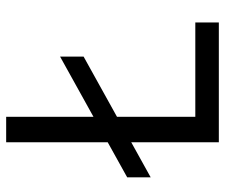

<svg xmlns="http://www.w3.org/2000/svg" viewBox="-74 -660 733 626"><g transform="rotate(-90 293.0 -346.5)"><path d="M28.3 -222.2V-298.8L142.6 -362.3V-693.4H225.6V-408.7L421.9 -517.6V-440.9L225.6 -332V-76.7H533.2V0H142.6V-285.6Z"/></g></svg>

Font: Cascadia Mono SemiLight
Style: Regular
Weight: 350
Monospace: yes
Designer: Aaron Bell
Foundry: Saja Typeworks
Version: Version 2404.023; ttfautohint (v1.8.4)